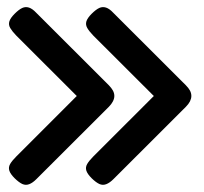

<svg xmlns="http://www.w3.org/2000/svg" viewBox="-20 -493 567 534"><path d="M20.8 2.8Q8.8 -9.2 5.9 -18.5Q3 -27.8 8.2 -36.9Q13.5 -46 25 -57.5L193.5 -226L24.8 -394.5Q13.8 -406 8.5 -415Q3.2 -424 6 -433.4Q8.8 -442.8 20.8 -454.8Q32.5 -466.5 41.8 -470.8Q51 -475 60.6 -471.9Q70.2 -468.8 80.8 -457.5L282.8 -255.8Q290.2 -248.2 294.1 -241Q298 -233.8 298 -226Q298 -219 294.1 -211.2Q290.2 -203.5 282.8 -196L81.2 5.2Q71 15.5 61.4 19.2Q51.8 23 42.2 18.8Q32.8 14.5 20.8 2.8ZM235 2.8Q223 -9.2 220.1 -18.5Q217.2 -27.8 222.5 -36.9Q227.8 -46 239.2 -57.5L407.8 -226L239 -394.5Q228 -406 222.8 -415Q217.5 -424 220.2 -433.4Q223 -442.8 235 -454.8Q246.8 -466.5 256 -470.8Q265.2 -475 274.9 -471.9Q284.5 -468.8 295 -457.5L497 -255.8Q504.5 -248.2 508.4 -241Q512.2 -233.8 512.2 -226Q512.2 -219 508.4 -211.2Q504.5 -203.5 497 -196L295.5 5.2Q285.2 15.5 275.6 19.2Q266 23 256.5 18.8Q247 14.5 235 2.8Z"/></svg>

Font: Fredoka Light
Style: Regular
Weight: 300
Designer: Ben Nathan
Foundry: Milena B. Brandão, Ben Nathan
Version: Version 2.001